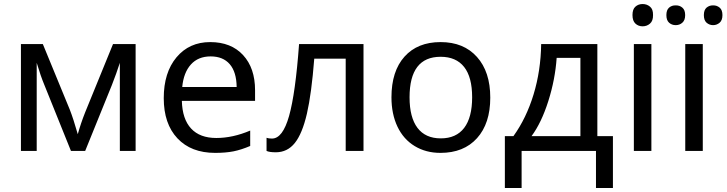

<svg xmlns="http://www.w3.org/2000/svg" viewBox="-20 -757 3644 963"><path d="M660.2 -536.1V0H581.1V-441.9Q564 -388.7 541 -330.1L407.2 0H335.9L202.1 -332Q184.1 -375 164.1 -441.9V0H85V-536.1H194.8L330.1 -207Q348.1 -161.1 370.1 -84Q384.8 -137.2 407.2 -193.8L546.9 -536.1Z M894 -320.8H1167Q1166 -396 1132.3 -435.1Q1098.6 -474.1 1036.4 -474.1Q974.1 -474.1 937.5 -433.6Q900.9 -393.1 894 -320.8ZM1234.9 -102.1V-24.9Q1190.4 -5.9 1151.4 2Q1112.3 9.8 1059.1 9.8Q938.5 9.8 869.9 -63.2Q801.3 -136.2 801.3 -264.6Q801.3 -393.1 865.2 -469.5Q929.2 -545.9 1034.2 -545.9Q1139.2 -545.9 1199.2 -480.7Q1259.3 -415.5 1259.3 -304.2V-251H892.1Q894.5 -159.7 938.5 -112.3Q982.4 -64.9 1064.9 -64.9Q1147.5 -64.9 1234.9 -102.1Z M1803.2 0H1713.9V-462.9H1556.2Q1542.5 -287.1 1519.3 -186.8Q1496.1 -86.4 1458.7 -39.8Q1421.4 6.8 1363.3 6.8Q1331.5 6.8 1316.9 0V-65.9Q1327.1 -62 1344.2 -62Q1397.9 -62 1429.9 -175.3Q1461.9 -288.6 1480 -536.1H1803.2Z M2034.2 -269Q2034.2 -168 2074 -115.5Q2113.8 -63 2190.9 -63Q2268.1 -63 2308.1 -115.5Q2348.1 -168 2348.1 -269Q2348.1 -370.1 2307.9 -421.1Q2267.6 -472.2 2189.9 -472.2Q2034.2 -472.2 2034.2 -269ZM2189 9.8Q2116.2 9.8 2060.1 -24.2Q2003.9 -58.1 1973.6 -121.6Q1943.4 -185.1 1943.4 -269Q1943.4 -399.9 2008.8 -472.9Q2074.2 -545.9 2189.9 -545.9Q2305.7 -545.9 2372.3 -471.4Q2439 -397 2439 -267.3Q2439 -137.7 2372.6 -64Q2306.2 9.8 2189 9.8Z M2891.1 -74.2V-466.8H2772Q2764.6 -358.9 2730.2 -250.2Q2695.8 -141.6 2646 -74.2ZM3054.2 186H2969.2V0H2596.2V186H2512.2V-74.2H2555.2Q2620.1 -164.6 2656.2 -283.4Q2692.4 -402.3 2694.3 -536.1H2976.1V-74.2H3054.2Z M3167 -723.6Q3181.6 -736.8 3203.1 -736.8Q3224.6 -736.8 3240.2 -723.6Q3255.9 -710.9 3255.4 -681.6Q3255.9 -652.3 3240.2 -638.7Q3224.6 -625 3203.1 -625Q3181.6 -625 3167 -638.7Q3152.3 -652.3 3152.3 -681.6Q3152.3 -710.9 3167 -723.6ZM3247.1 0H3159.2V-536.1H3247.1Z M3504.9 0H3417V-536.1H3504.9ZM3523.9 -718.8Q3538.1 -730.5 3556.6 -730Q3575.2 -730.5 3589.4 -718.8Q3603.5 -707 3603.5 -681.2Q3603.5 -655.3 3589.4 -643.1Q3575.2 -630.9 3556.6 -630.9Q3538.1 -630.9 3523.9 -643.1Q3510.3 -655.3 3510.3 -681.2Q3510.3 -707 3523.9 -718.8ZM3369.1 -730Q3388.7 -730.5 3402.3 -718.8Q3416.5 -707 3416.5 -681.2Q3416.5 -655.3 3402.3 -643.1Q3388.7 -630.9 3369.1 -630.9Q3349.6 -630.9 3335.9 -643.1Q3322.3 -655.3 3322.3 -681.2Q3322.3 -707 3335.9 -718.8Q3349.6 -730.5 3369.1 -730Z"/></svg>

Font: NotoSans
Style: Regular
Weight: 400
Designer: Monotype Design team
Foundry: Monotype Imaging Inc.
Version: Version 1.04